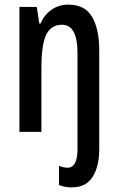

<svg xmlns="http://www.w3.org/2000/svg" viewBox="-20 -570 511 830"><path d="M290 240Q260 240 235 230V147Q255 155 272 155Q315 155 315 74V-341Q315 -463 248 -463Q202 -463 180.5 -421.5Q159 -380 159 -274V0H64V-540H139L150 -468H155Q172 -507 203.5 -528.5Q235 -550 275 -550Q348 -550 378.5 -496.5Q409 -443 409 -352V75Q409 149 380.5 194.5Q352 240 290 240Z"/></svg>

Font: Noto Sans Sinhala ExtraCondensed Medium
Style: Regular
Weight: 500
Width: 2
Designer: Jelle Bosma - Monotype Design Team
Foundry: Monotype Imaging Inc.
Version: Version 2.006; ttfautohint (v1.8.4.7-5d5b)